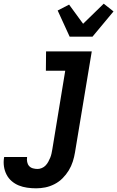

<svg xmlns="http://www.w3.org/2000/svg" viewBox="-92 -799 636 1042"><path d="M104 223Q79 223 55 219.5Q31 216 10 207.5Q-11 199 -28.5 184Q-46 169 -56.5 148.5Q-67 128 -70.5 104.5Q-74 81 -70 56L-69 53H55V54Q53 67 55.5 80Q58 93 66 102Q74 111 86.5 114.5Q99 118 112 118Q123 118 135 113Q147 108 155.5 99Q164 90 170 79Q176 68 180.5 57Q185 46 187.5 34.5Q190 23 192 11L262 -415H157L158 -520H406L315 28Q311 53 303 78Q295 103 281 126Q267 149 247.5 168.5Q228 188 203.5 200.5Q179 213 154 218Q129 223 104 223ZM286 -600 221 -742 283 -774 359 -670 471 -779 524 -737 410 -600Z"/></svg>

Font: Iosevka Extrabold
Style: Italic
Weight: 800
Italic angle: -9°
Monospace: yes
Designer: Belleve Invis
Foundry: Belleve Invis
Version: Version 32.5.0; ttfautohint (v1.8.4)